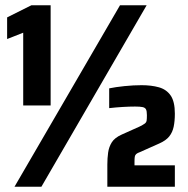

<svg xmlns="http://www.w3.org/2000/svg" viewBox="-20 -708 711 728"><path d="M68 -308V-584L7 -560V-642L99 -688H172V-308ZM35 0 435 -688H536L137 0ZM387 0V-84Q387 -108 390 -129.5Q393 -151 404 -168.5Q415 -186 442 -198L509 -228Q523 -235 529 -239.5Q535 -244 536 -251Q537 -258 537 -271Q537 -287 533.5 -293.5Q530 -300 520.5 -302Q511 -304 492 -304Q472 -304 446 -302.5Q420 -301 394 -298V-373Q418 -378 452 -381.5Q486 -385 517 -385Q554 -385 582.5 -377Q611 -369 627 -346Q643 -323 643 -277Q643 -249 638.5 -227.5Q634 -206 621.5 -190.5Q609 -175 584 -164L510 -131Q501 -128 496.5 -124Q492 -120 491 -113.5Q490 -107 490 -95V-81H643V0Z"/></svg>

Font: Saira SemiCondensed ExtraBold
Style: Regular
Weight: 800
Width: 4
Designer: Hector Gatti with collaboration of the Omnibus-Type team
Foundry: Omnibus-Type
Version: Version 1.101